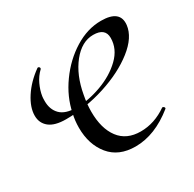

<svg xmlns="http://www.w3.org/2000/svg" viewBox="-101 -506 632 625"><g transform="rotate(-30 214.5 -193.5)"><path d="M112 -133Q112 -160 118 -185Q129 -240 164.5 -289.5Q200 -339 248.5 -369Q297 -399 348 -399Q420 -399 414 -345Q409 -302 360 -263.5Q311 -225 238 -201.5Q165 -178 90 -178Q48 -178 27.5 -194.5Q7 -211 7 -239Q7 -270 30 -305.5Q53 -341 92 -369Q93 -370 95 -370Q98 -370 100 -367Q102 -364 100 -361Q83 -345 73 -323.5Q63 -302 60 -282Q59 -276 59 -264Q59 -232 78 -213Q97 -194 138 -194Q183 -194 232.5 -212Q282 -230 315 -262Q348 -294 348 -335Q348 -372 303 -372Q260 -372 225.5 -329Q191 -286 179 -218Q173 -187 173 -158Q173 -95 200.5 -58.5Q228 -22 281 -22Q333 -22 380 -55H381Q384 -55 386.5 -52Q389 -49 387 -46Q315 12 242 12Q179 12 145.5 -29Q112 -70 112 -133Z"/></g></svg>

Font: Cormorant Garamond
Style: Italic
Weight: 400
Italic angle: -10°
Designer: Christian Thalmann (Catharsis Fonts)
Foundry: Catharsis Fonts
Version: Version 4.000